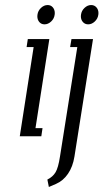

<svg xmlns="http://www.w3.org/2000/svg" viewBox="-20 -538 409 758"><path d="M167 170.9Q188.5 160.2 199.2 142.3Q210 124.5 216.8 80.1L285.2 -352.1H256.8L262.2 -383.8H347.2L273.9 80.1Q267.6 120.1 248.5 147.9Q229.5 175.8 201.2 188L172.9 200.2ZM299.3 -473.6Q299.3 -478 299.8 -480Q301.8 -495.6 313.7 -506.8Q325.7 -518.1 339.8 -518.1Q352.5 -518.1 360.6 -509Q368.7 -500 368.7 -486.3Q368.7 -481.9 368.2 -480Q366.2 -464.4 354.2 -453.1Q342.3 -441.9 328.1 -441.9Q315.4 -441.9 307.4 -450.9Q299.3 -460 299.3 -473.6ZM58.1 0 112.8 -352.1H85L89.8 -383.8H174.8L120.1 -32.2H147.9L143.1 0ZM127.4 -473.6Q127.4 -478 127.9 -480Q129.9 -495.6 141.8 -506.8Q153.8 -518.1 168 -518.1Q180.7 -518.1 188.5 -509Q196.3 -500 196.3 -486.3Q196.3 -481.9 195.8 -480Q193.8 -464.4 181.9 -453.1Q169.9 -441.9 155.8 -441.9Q143.1 -441.9 135.3 -450.9Q127.4 -460 127.4 -473.6Z"/></svg>

Font: Gawaa
Style: Italic
Weight: 400
Designer: T. Christopher White
Version: Version 1.0